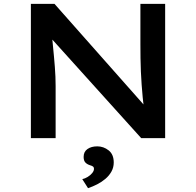

<svg xmlns="http://www.w3.org/2000/svg" viewBox="-20 -720 1022 1001"><path d="M141 0V-700H264L748 -153L732 -149Q727 -180 724 -212Q721 -244 718.5 -278Q716 -312 714.5 -347Q713 -382 712.5 -417.5Q712 -453 712 -490V-700H841V0H716L230 -539L250 -546Q253 -511 256 -481.5Q259 -452 261.5 -424Q264 -396 266 -370.5Q268 -345 269 -320Q270 -295 270 -271V0ZM439 261 409 214Q423 211 437 202.5Q451 194 460.5 182.5Q470 171 470 160Q470 152 464.5 148Q459 144 448 141Q433 136 424.5 126.5Q416 117 416 98Q416 71 436 57Q456 43 487 43Q520 43 546.5 64Q573 85 573 127Q573 153 561 174.5Q549 196 529.5 212.5Q510 229 486.5 241Q463 253 439 261Z"/></svg>

Font: Lexend Giga Medium
Style: Regular
Weight: 500
Designer: Bonnie Shaver-Troup, Thomas Jockin
Foundry: Lexend
Version: Version 1.007